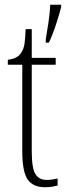

<svg xmlns="http://www.w3.org/2000/svg" viewBox="-20 -780 282 810"><path d="M171 10Q119 10 96.5 -23Q74 -56 74 -142V-507H13V-528Q51 -532 67 -554Q80 -571 83.5 -596Q87 -621 88 -657H114V-536H215V-507H114V-141Q114 -70 129.5 -45.5Q145 -21 176 -21Q189 -21 199.5 -22.5Q210 -24 223 -27V3Q211 6 197.5 8Q184 10 171 10ZM173 -613Q179 -649 184.5 -685.5Q190 -722 192 -760H238V-750Q230 -719 215.5 -674.5Q201 -630 186 -600H173Z"/></svg>

Font: Noto Serif Hebrew ExtraCondensed ExtraLight
Style: Regular
Weight: 200
Width: 2
Designer: Monotype Design Team
Foundry: Monotype Imaging Inc.
Version: Version 2.004; ttfautohint (v1.8.4.7-5d5b)